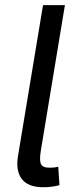

<svg xmlns="http://www.w3.org/2000/svg" viewBox="-20 -748 315 771"><path d="M154.3 3.9Q92.8 3.9 67.6 -29.1Q42.5 -62 52.2 -121.1L152.8 -727.5H240.7L144 -143.1Q137.7 -105.5 144 -90.1Q150.4 -74.7 177.7 -74.7Q191.9 -74.7 199.7 -75.7Q207.5 -76.7 213.9 -78.6L218.8 -4.4Q206.5 -1 189.2 1.5Q171.9 3.9 154.3 3.9Z"/></svg>

Font: Inter Variable
Style: Italic
Weight: 400
Italic angle: -9.39999°
Designer: Rasmus Andersson
Foundry: rsms
Version: Version 4.001;git-9221beed3